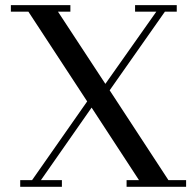

<svg xmlns="http://www.w3.org/2000/svg" viewBox="-20 -722 759 742"><path d="M22 -676.8V-702.1H252V-676.8H204.1L387.2 -397.9L584 -676.8H502V-702.1H663.1V-676.8H617.2L403.8 -373L630.9 -25.9H699.2V0H469.2V-25.9H517.1L334 -306.2L138.2 -25.9H219.2V0H58.1V-25.9H104L316.9 -330.1L89.8 -676.8Z"/></svg>

Font: Dehuti
Style: Bold
Weight: 700
Version: Version 1.2